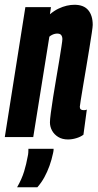

<svg xmlns="http://www.w3.org/2000/svg" viewBox="-36 -574 409 804"><path d="M70.2 -544H177.4L173 -514.3Q191.7 -529.7 209.3 -538Q226.8 -546.3 243.6 -550.2Q260.4 -554 275.9 -554Q314.5 -554 333.4 -531.6Q352.3 -509.1 352.3 -469.6Q352.3 -462.9 348.4 -436.4Q344.4 -409.8 338.3 -372.1Q332.2 -334.4 325.3 -293.5Q318.3 -252.5 312.2 -215.9Q306.1 -179.2 302.2 -155Q298.2 -130.7 298.2 -126.9Q298.2 -119.4 302.2 -116.1Q306.1 -112.7 313.8 -112.7Q316.7 -112.7 320.1 -113Q323.5 -113.3 327.6 -115.2L313.4 -9.9Q301.3 -0.7 283.5 4.6Q265.7 10 248.6 10Q224.6 10 207.7 -0.5Q190.8 -10.9 182 -27.1Q173.1 -43.3 173.1 -61.6Q173.1 -73.4 176.9 -101.8Q180.7 -130.2 186.5 -167.4Q192.2 -204.5 199.2 -244.2Q206.1 -284 211.9 -319.4Q217.6 -354.9 221.4 -379.4Q225.2 -403.9 225.2 -409.9Q225.2 -420.3 220.5 -426.8Q215.7 -433.4 203.5 -433.4Q198.7 -433.4 192.9 -432Q187.1 -430.6 181.5 -427.7Q175.8 -424.9 170.7 -420.4L103.2 0H-15.9ZM83 49.2H188.5Q188.5 53.4 188 57.9Q187.5 62.4 186.2 67.2Q180.4 94.8 171.3 120.2Q162.1 145.7 149.9 168.1Q137.7 190.5 120.4 210.2H35.6Q55.3 175.8 65 143.9Q74.6 112.1 80 81.2Q82 73.2 82.5 64.7Q83 56.2 83 49.2Z"/></svg>

Font: Georama ExtraCondensed Thin
Style: Italic
Weight: 100
Width: 2
Italic angle: -9°
Designer: Jean-Baptiste Levee
Foundry: Production Type
Version: Version 1.001